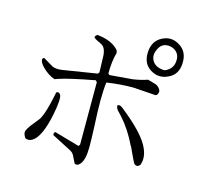

<svg xmlns="http://www.w3.org/2000/svg" viewBox="-115 -890 1149 1077"><g transform="rotate(15 460.0 -351.0)"><path d="M846 -643Q843 -576 786 -552Q735 -529 688 -558Q642 -586 642 -647Q642 -721 700 -749Q750 -773 797 -744Q850 -713 846 -643ZM759 -581Q806 -600 809 -647Q813 -690 779 -710Q763 -720 741 -720Q703 -720 686 -680Q667 -639 692 -607Q714 -581 759 -581ZM765 -33Q751 -17 736 -26Q734 -27 732 -29Q725 -37 688 -119Q686 -121 685 -123Q644 -208 591 -267L563 -297Q554 -310 554 -322Q565 -332 585 -316Q710 -217 749 -148Q785 -84 765 -33ZM761 -460Q760 -437 746 -433L614 -442Q538 -442 461 -430Q450 -348 460 -174Q463 -98 463 -55Q463 17 440 45Q423 65 407 55L384 9Q376 -3 365 -9L251 -68Q247 -77 253 -85Q256 -88 259 -87L402 -46L409 -55V-418L401 -427Q251 -399 195 -380Q185 -377 175 -373Q136 -386 101 -422Q84 -440 80 -455Q76 -469 89 -473L146 -439Q168 -429 202 -434L402 -466L409 -475L406 -574Q403 -605 391 -620Q384 -630 355 -642Q339 -649 331 -658Q333 -670 345 -675Q431 -666 470 -620L474 -605Q459 -555 459 -482L467 -475Q596 -486 599 -486Q647 -493 683 -506L732 -492Q755 -481 761 -460ZM104 -10Q91 -27 91 -43Q91 -61 134 -112Q156 -138 161 -150Q180 -188 200 -284Q203 -296 204 -304Q220 -313 229 -295Q239 -273 221 -181Q193 -42 143 -13Q124 -2 104 -10Z"/></g></svg>

Font: cwTeXFangSong
Style: Medium
Weight: 500
Version: Version 1.17